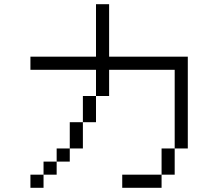

<svg xmlns="http://www.w3.org/2000/svg" viewBox="-20 -895 1040 915"><path d="M187.5 -62.5H125V0H187.5ZM187.5 -62.5H250V-125H187.5ZM750 -62.5H562.5V0H750ZM750 -62.5H812.5Q812.5 -62.5 812.5 -187.5H750Q750 -187.5 750 -62.5ZM250 -125H312.5V-187.5H250ZM312.5 -187.5H375Q375 -187.5 375 -312.5H312.5Q312.5 -312.5 312.5 -187.5ZM812.5 -187.5H875V-625H500Q500 -625 500 -875H437.5Q437.5 -875 437.5 -625H125V-562.5H437.5Q437.5 -562.5 437.5 -437.5H375Q375 -437.5 375 -312.5H437.5Q437.5 -312.5 437.5 -437.5H500Q500 -437.5 500 -562.5H812.5Q812.5 -562.5 812.5 -187.5Z"/></svg>

Font: BFUnifontExMono
Style: Regular
Weight: 500
Version: Version 15.0.06